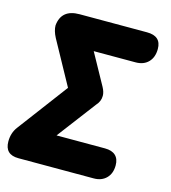

<svg xmlns="http://www.w3.org/2000/svg" viewBox="-137 -871 860 964"><g transform="rotate(15 292.5 -389.0)"><path d="M273.9 -617.2 362.8 -456.1Q376 -432.1 376 -412.1Q376 -383.3 355 -360.8L203.1 -160.2H455.1Q491.2 -160.2 510 -142.6Q528.8 -125 528.8 -91.8Q528.8 -49.3 504.4 -24.7Q480 0 439 0H47.9Q-22.9 0 -22.9 -68.8Q-22.9 -113.3 2 -146L196.8 -405.8L73.2 -630.9Q55.2 -665 55.2 -692.9Q63.5 -777.8 157.2 -777.8H507.8Q582 -777.8 582 -710.9Q582 -667.5 557.6 -642.3Q533.2 -617.2 491.2 -617.2Z"/></g></svg>

Font: BPreplay
Style: Bold Italic
Weight: 700
Italic angle: -6°
Designer: Magenta/George Triantafyllakos
Foundry: Magenta/George Triantafyllakos
Version: Version 1.00